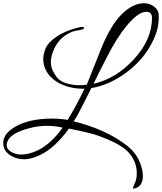

<svg xmlns="http://www.w3.org/2000/svg" viewBox="-25 -870 1004 1190"><path d="M959 -760C959 -767 959 -775 958 -783C955 -820 911 -850 870 -850C850 -850 829 -846 808 -837C727 -802 657 -710 598 -559L513 -345C480 -341 442 -338 389 -353C363 -360 342 -373 327 -391C282 -451 287 -491 296 -528C313 -585 342 -627 385 -654C410 -670 436 -680 465 -683C482 -686 499 -691 496 -698C493 -705 480 -704 463 -700C354 -675 279 -619 258 -571C248 -547 243 -525 243 -504C243 -465 257 -429 285 -398C328 -350 404 -320 488 -320H499C459 -238 424 -174 394 -127C366 -132 335 -135 300 -135C203 -135 127 -118 70 -85C20 -56 -5 -23 -5 15C-5 53 14 81 52 100C96 123 152 126 225 90C286 61 345 6 402 -73C457 -62 501 -53 534 -44C567 -36 606 -22 651 -2C696 17 732 38 757 60C832 127 832 222 811 264C790 311 800 301 826 292C857 277 873 231 849 156C834 107 804 65 760 31C673 -36 564 -85 432 -118L453 -152C471 -185 500 -242 541 -324C612 -336 680 -365 746 -412C813 -459 865 -515 902 -578C940 -641 959 -702 959 -760ZM917 -759C917 -670 880 -584 805 -503C731 -422 648 -372 555 -351C582 -408 613 -469 648 -536C683 -603 720 -661 758 -708C807 -767 848 -797 882 -797C905 -797 917 -784 917 -759ZM363 -79C316 -12 264 35 209 62C172 79 138 88 107 88C62 88 16 64 16 29C16 23 17 17 20 10C33 -27 78 -55 155 -75C228 -95 298 -94 363 -79Z"/></svg>

Font: VL Great Vibes
Style: Regular
Weight: 400
Designer: Robert E. Leuschke
Foundry: Robert E. Leuschke
Version: Version 1.001